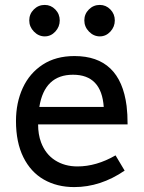

<svg xmlns="http://www.w3.org/2000/svg" viewBox="-20 -747 586 781"><path d="M450 -115 487 -53Q389 14 282 14Q212 14 158.5 -16.5Q105 -47 75 -107.5Q45 -168 45 -255Q45 -329 72.5 -389Q100 -449 153.5 -484Q207 -519 283 -519Q469 -519 495 -316Q499 -283 499 -241H135Q135 -200 147 -168Q165 -120 204 -95Q243 -70 295 -70Q372 -70 450 -115ZM140 -312H402Q393 -443 277 -443Q161 -443 140 -312ZM99 -664Q99 -690 117.5 -708.5Q136 -727 162 -727Q187 -727 205 -708.5Q223 -690 223 -664Q223 -638 205 -618.5Q187 -599 162 -599Q137 -599 118 -618.5Q99 -638 99 -664ZM323 -664Q323 -690 341.5 -708.5Q360 -727 386 -727Q411 -727 429 -708.5Q447 -690 447 -664Q447 -638 429 -618.5Q411 -599 386 -599Q361 -599 342 -618.5Q323 -638 323 -664Z"/></svg>

Font: Arvo
Style: Regular
Weight: 400
Designer: Anton Koovit (Cyrillic Expansion: Cyreal)
Foundry: Anton Koovit, Yassin Baggar
Version: Version 3.000